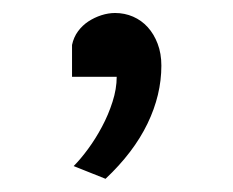

<svg xmlns="http://www.w3.org/2000/svg" viewBox="-20 -142 357 294"><path d="M90.3 -73.2Q92.8 -85 99.4 -94Q106 -103 115.2 -109.1Q124.5 -115.2 135.3 -118.7Q146 -122.1 156.2 -122.1Q170.9 -122.1 183.8 -116.5Q196.8 -110.8 206.3 -100.3Q215.8 -89.8 221.4 -75Q227.1 -60.1 227.1 -41.5Q227.1 3.4 205.8 47.4Q184.6 91.3 141.6 131.8L92.8 112.3Q103.5 101.6 115 85.9Q126.5 70.3 136.2 52Q146 33.7 152.3 13.9Q158.7 -5.9 158.7 -24.4H90.3Z"/></svg>

Font: Andika Am
Style: Regular
Weight: 400
Designer: Victor Gaultney, Annie Olsen, Julie Remington, Don Collingsworth, Eric Hays, Becca Hirsbrunner
Foundry: SIL International
Version: Version 5.000